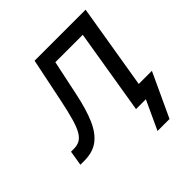

<svg xmlns="http://www.w3.org/2000/svg" viewBox="-220 -680 977 977"><g transform="rotate(-45 268.0 -191.5)"><path d="M-35.2 0 -22 -80.6H-2.4Q22 -80.6 39.8 -89.8Q57.6 -99.1 71.8 -122.6Q85.9 -146 98.4 -189Q110.8 -231.9 125 -299.8L174.3 -539.1H541.5L452.1 0H365.2L440.9 -459H243.7L203.6 -269Q184.6 -177.7 158.7 -118.2Q132.8 -58.6 93.5 -29.3Q54.2 0 -5.9 0ZM363.8 156.2 436 0H404.8L417.5 -80.6H560.1L450.2 156.2Z"/></g></svg>

Font: Inter 18pt
Style: Italic
Weight: 400
Italic angle: -9.3988°
Designer: Rasmus Andersson
Foundry: rsms
Version: Version 4.001;git-66647c0bb